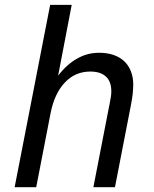

<svg xmlns="http://www.w3.org/2000/svg" viewBox="-20 -780 642 800"><path d="M41 0H130.9L190.9 -309.1C201.7 -363.8 221.7 -406.2 250.5 -436.5C279.3 -466.8 314.5 -481.9 356.4 -481.9C384.3 -481.9 406.2 -475.1 421.4 -460.9C436.5 -446.8 443.8 -427.2 443.8 -398.9C443.8 -382.3 441.4 -373 436.5 -346.2C435.5 -342.3 437 -345.2 435.1 -339.4L369.1 0H459L524.9 -338.9C529.3 -361.8 531.2 -374 532.7 -387.2C534.2 -400.4 535.2 -417.5 535.2 -428.2C535.2 -467.3 522 -502 497.6 -524.9C472.7 -548.3 436.5 -560.1 394 -560.1C357.9 -560.1 329.6 -551.8 301.8 -536.1C272.9 -520 246.6 -496.6 222.2 -464.8L278.8 -759.8H189Z"/></svg>

Font: Hack
Style: Oblique
Weight: 400
Italic angle: -12°
Monospace: yes
Designer: Christopher Simpkins
Foundry: Christopher Simpkins
Version: Version 2.010